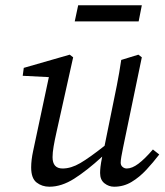

<svg xmlns="http://www.w3.org/2000/svg" viewBox="-20 -694 623 727"><path d="M412 13Q392 13 375.5 0Q359 -13 359 -39Q359 -49 360.5 -62.5Q362 -76 367 -101Q309 -48 261 -17.5Q213 13 167 13Q139 13 118.5 -3Q98 -19 98 -60Q98 -88 105.5 -122.5Q113 -157 119 -186L165 -402L66 -407L70 -437L244 -487L257 -477L194 -194Q187 -163 183 -139.5Q179 -116 179 -99Q179 -56 217 -56Q249 -56 284 -76.5Q319 -97 376 -142L403 -275Q413 -323 422.5 -371Q432 -419 439 -467L504 -487L517 -477L446 -135Q442 -116 439.5 -101Q437 -86 437 -78Q437 -68 444 -62Q451 -56 460 -56Q480 -56 504 -74Q528 -92 559 -128L583 -109Q560 -79 534 -51Q508 -23 478 -5Q448 13 412 13ZM263 -613 276 -674H517L505 -613Z"/></svg>

Font: Source Serif Pro
Style: Italic
Weight: 400
Italic angle: -12°
Designer: Frank Grießhammer
Foundry: Adobe Systems Incorporated
Version: Version 3.001;hotconv 1.0.111;makeotfexe 2.5.65597